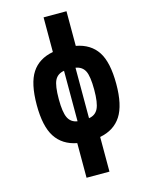

<svg xmlns="http://www.w3.org/2000/svg" viewBox="-164 -1008 995 1349"><g transform="rotate(-15 333.5 -333.5)"><path d="M416.7 -149.7Q464.2 -156.9 484 -197.6Q503.9 -238.3 503.9 -333.3Q503.9 -431 484.4 -470.1Q464.8 -509.1 416.7 -516.9ZM333.3 -516.9Q285.2 -509.1 265.6 -470.1Q246.1 -431 246.1 -333.3Q246.1 -238.3 266 -197.6Q285.8 -156.9 333.3 -149.7ZM291.7 -916.7H458.3V-664.7Q563.2 -645.2 613.6 -568Q664.1 -490.9 664.1 -333.3Q664.1 -179 613.3 -100.6Q562.5 -22.1 458.3 -2V250H291.7V-2Q187.5 -22.1 136.7 -100.6Q85.9 -179 85.9 -333.3Q85.9 -490.9 136.4 -568Q186.8 -645.2 291.7 -664.7Z"/></g></svg>

Font: Monoid
Style: Bold
Weight: 700
Width: 4
Designer: Andreas Larsen (@larsenwork)
Version: Version 0.61